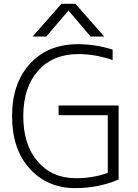

<svg xmlns="http://www.w3.org/2000/svg" viewBox="-20 -972 719 1003"><path d="M524.4 -781.2H453.1L337.9 -917L221.7 -781.2H150.4L300.8 -952.1H374ZM386.7 -741.2Q477.5 -741.2 568.4 -712.9V-658.2Q477.5 -689.5 389.6 -689.5Q255.9 -689.5 178.7 -602.1Q101.6 -514.6 101.6 -365.2Q101.6 -215.8 176.8 -128.4Q252 -41 377 -41Q467.8 -41 543 -69.3V-370.1H286.1V-420.9H599.6V-34.2Q493.2 10.7 374 10.7Q227.5 10.7 135.3 -90.8Q43 -192.4 43 -365.2Q43 -537.1 136.7 -639.2Q230.5 -741.2 386.7 -741.2Z"/></svg>

Font: Gen Shin Gothic Light
Style: Regular
Weight: 200
Designer: [Source Han Sans]
Ryoko NISHIZUKA  (kana & ideographs); Paul D. Hunt (Latin, Greek & Cyrillic); Wenlong ZHANG  (bopomofo
Version: Version 1.002.20150607